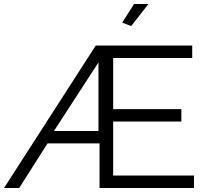

<svg xmlns="http://www.w3.org/2000/svg" viewBox="-46 -937 1027 957"><path d="M607.9 -807.1 563 -824.2 622.1 -917H693.8ZM431.2 -710H912.1V-647.9H518.1V-393.1H857.9V-331.1H518.1V-62H920.9V0H450.2V-222.2H190.9L49.8 0H-25.9ZM444.8 -284.2V-626L223.1 -284.2Z"/></svg>

Font: Rawline
Style: Regular
Weight: 400
Designer: Matt McInerney, Pablo Impallari, Rodrigo Fuenzalida
Foundry: Matt McInerney, Pablo Impallari, Rodrigo Fuenzalida
Version: Version 4.020;PS 004.020;hotconv 1.0.88;makeotf.lib2.5.64775